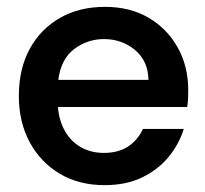

<svg xmlns="http://www.w3.org/2000/svg" viewBox="-20 -528 598 560"><path d="M285 12Q210 12 154 -21.5Q98 -55 66.5 -113.5Q35 -172 35 -248Q35 -327 66.5 -385Q98 -443 154.5 -475.5Q211 -508 286 -508Q359 -508 413 -476.5Q467 -445 498 -390Q529 -335 529 -265Q529 -251 528.5 -240Q528 -229 526 -216H149Q152 -177 169 -146.5Q186 -116 215.5 -99Q245 -82 283 -82Q324 -82 352.5 -100Q381 -118 397 -152H516Q502 -107 471.5 -70Q441 -33 394.5 -10.5Q348 12 285 12ZM150 -295H413Q412 -350 374 -382Q336 -414 283 -414Q235 -414 196.5 -385Q158 -356 150 -295Z"/></svg>

Font: Rethink Sans SemiBold
Style: Regular
Weight: 600
Designer: The Rethink Sans project authors (Hans Thiessen). DM Sans designed by Colophon Foundry.
Foundry: Rethink Communications LLC
Version: Version 1.001